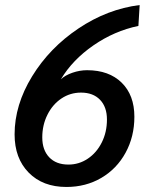

<svg xmlns="http://www.w3.org/2000/svg" viewBox="-20 -733 595 763"><path d="M38 -199Q38 -316 107.5 -429.5Q177 -543 292 -620Q407 -697 535 -713L530 -630Q434 -610 351 -552.5Q268 -495 222 -418Q239 -434 268 -444Q297 -454 326 -454Q413 -454 463.5 -404.5Q514 -355 514 -269Q514 -190 479 -126Q444 -62 382.5 -26Q321 10 244 10Q150 10 94 -47Q38 -104 38 -199ZM405 -258Q405 -308 377.5 -336.5Q350 -365 302 -365Q259 -365 224 -341.5Q189 -318 168.5 -277Q148 -236 148 -187Q148 -137 175.5 -108Q203 -79 252 -79Q294 -79 329 -102.5Q364 -126 384.5 -167Q405 -208 405 -258Z"/></svg>

Font: Sarabun Medium
Style: Italic
Weight: 500
Italic angle: -10°
Designer: Suppakit Chalermlarp | Katatrad Co.,Ltd.
Foundry: Cadson Demak Co.,Ltd.
Version: Version 1.000; ttfautohint (v1.6)